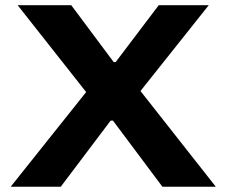

<svg xmlns="http://www.w3.org/2000/svg" viewBox="-20 -707 855 727"><path d="M20.5 0 306.2 -358.4 46.7 -687.4H249.7L410.4 -472H418L581.1 -687.4H770.5L511.9 -362.4L797.1 0H594.9L407.6 -250.4H399L210.1 0Z"/></svg>

Font: Archivo SemiBold SemiExpanded
Style: Regular
Weight: 600
Width: 6
Version: Version 2.001